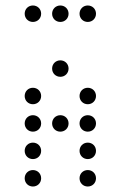

<svg xmlns="http://www.w3.org/2000/svg" viewBox="-20 -700 440 700"><path d="M100 -620C117 -620 130 -633 130 -650C130 -667 117 -680 100 -680C83 -680 70 -667 70 -650C70 -633 83 -620 100 -620ZM200 -620C217 -620 230 -633 230 -650C230 -667 217 -680 200 -680C183 -680 170 -667 170 -650C170 -633 183 -620 200 -620ZM300 -620C317 -620 330 -633 330 -650C330 -667 317 -680 300 -680C283 -680 270 -667 270 -650C270 -633 283 -620 300 -620ZM200 -420C217 -420 230 -433 230 -450C230 -467 217 -480 200 -480C183 -480 170 -467 170 -450C170 -433 183 -420 200 -420ZM100 -320C117 -320 130 -333 130 -350C130 -367 117 -380 100 -380C83 -380 70 -367 70 -350C70 -333 83 -320 100 -320ZM300 -320C317 -320 330 -333 330 -350C330 -367 317 -380 300 -380C283 -380 270 -367 270 -350C270 -333 283 -320 300 -320ZM100 -220C117 -220 130 -233 130 -250C130 -267 117 -280 100 -280C83 -280 70 -267 70 -250C70 -233 83 -220 100 -220ZM200 -220C217 -220 230 -233 230 -250C230 -267 217 -280 200 -280C183 -280 170 -267 170 -250C170 -233 183 -220 200 -220ZM300 -220C317 -220 330 -233 330 -250C330 -267 317 -280 300 -280C283 -280 270 -267 270 -250C270 -233 283 -220 300 -220ZM100 -120C117 -120 130 -133 130 -150C130 -167 117 -180 100 -180C83 -180 70 -167 70 -150C70 -133 83 -120 100 -120ZM300 -120C317 -120 330 -133 330 -150C330 -167 317 -180 300 -180C283 -180 270 -167 270 -150C270 -133 283 -120 300 -120ZM100 -20C117 -20 130 -33 130 -50C130 -67 117 -80 100 -80C83 -80 70 -67 70 -50C70 -33 83 -20 100 -20ZM300 -20C317 -20 330 -33 330 -50C330 -67 317 -80 300 -80C283 -80 270 -67 270 -50C270 -33 283 -20 300 -20Z"/></svg>

Font: TINY 5x3 60
Style: Regular
Weight: 150
Designer: Jack Halten Fahnestock
Foundry: Velvetyne Type Foundry
Version: Version 1.002;hotconv 1.0.109;makeotfexe 2.5.65596